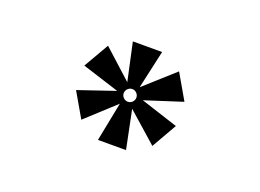

<svg xmlns="http://www.w3.org/2000/svg" viewBox="-56 -590 698 515"><g transform="rotate(20 293.0 -333.0)"><path d="M252.4 -192.4 274.4 -303.7 191.9 -228 151.4 -297.9 255.9 -333.5 149.9 -367.2 191.4 -439 273.4 -364.7 250 -472.7H333.5L309.1 -363.3L394 -439.5L435.5 -367.7L329.1 -333.5L436 -298.8L395 -227.1L310.1 -302.2L332.5 -192.4ZM292.5 -315.9Q299.8 -315.9 305.2 -321.3Q310.5 -326.7 310.5 -334Q310.5 -341.3 305.2 -346.7Q299.8 -352.1 292.5 -352.1Q285.2 -352.1 279.8 -346.7Q274.4 -341.3 274.4 -334Q274.4 -326.7 279.8 -321.3Q285.2 -315.9 292.5 -315.9Z"/></g></svg>

Font: Cascadia Code NF ExtraLight
Style: Regular
Weight: 200
Monospace: yes
Designer: Aaron Bell
Foundry: Saja Typeworks
Version: Version 2404.023; ttfautohint (v1.8.4)